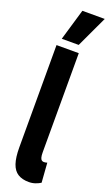

<svg xmlns="http://www.w3.org/2000/svg" viewBox="-185 -998 595 1042"><g transform="rotate(20 112.0 -476.5)"><path d="M155 -740V-168.3Q155 -148.5 158 -138Q160.9 -127.4 166.3 -123.7Q171.7 -119.9 178.5 -119.9Q182.1 -119.9 186.9 -120.6Q191.6 -121.2 197.7 -123.1L205.9 -10.3Q194.8 -2.8 176.9 3.6Q158.9 10 138.6 10Q100.3 10 75.4 -5.6Q50.4 -21.1 38.4 -56.3Q26.5 -91.5 26.5 -149.4V-740ZM41.5 -782 94.7 -962.8H223.9L139.3 -782Z"/></g></svg>

Font: Georama ExtraCondensed Thin
Style: Regular
Weight: 100
Width: 2
Designer: Jean-Baptiste Levee
Foundry: Production Type
Version: Version 1.001